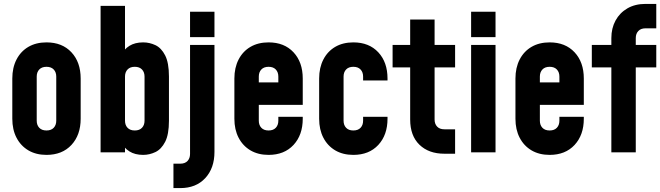

<svg xmlns="http://www.w3.org/2000/svg" viewBox="-20 -780 3380 983"><path d="M218 13Q164.5 13 125.2 -10.2Q86 -33.5 64.5 -75Q43 -116.5 43 -172V-378Q43 -433.5 64.5 -475.2Q86 -517 125.2 -540Q164.5 -563 218 -563Q298.5 -563 345.8 -512.2Q393 -461.5 393 -378V-172Q393 -89 345.8 -38Q298.5 13 218 13ZM218 -112Q242 -112 255 -125.8Q268 -139.5 268 -162V-388Q268 -410.5 255 -424.2Q242 -438 218 -438Q194 -438 181 -424.2Q168 -410.5 168 -388V-162Q168 -139.5 181 -125.8Q194 -112 218 -112Z M713 13Q671 13 642.5 -5Q614 -23 598 -55L620 -84V0H495V-750H620V-466L598 -495Q614 -527.5 642.5 -545.2Q671 -563 713 -563Q745.5 -563 775.8 -548.8Q806 -534.5 825.5 -496.5Q845 -458.5 845 -388V-162Q845 -91.5 825.5 -53.8Q806 -16 775.8 -1.5Q745.5 13 713 13ZM670 -112Q694 -112 707 -125.8Q720 -139.5 720 -162V-388Q720 -410.5 707 -424.2Q694 -438 670 -438Q646 -438 633 -424.2Q620 -410.5 620 -388V-162Q620 -139.5 633 -125.8Q646 -112 670 -112Z M868 183V58H903Q927 58 940 44.2Q953 30.5 953 8V-550H1078V-2Q1078 81 1030.8 132Q983.5 183 903 183ZM953 -590V-720H1078V-590Z M1355 13Q1301.5 13 1262.2 -10.2Q1223 -33.5 1201.5 -75Q1180 -116.5 1180 -172V-378Q1180 -433.5 1201.5 -475.2Q1223 -517 1262.2 -540Q1301.5 -563 1355 -563Q1435.5 -563 1482.8 -512.2Q1530 -461.5 1530 -378V-243H1289V-358H1405V-388Q1405 -410.5 1392 -424.2Q1379 -438 1355 -438Q1331 -438 1318 -424.2Q1305 -410.5 1305 -388V-162Q1305 -139.5 1318 -125.8Q1331 -112 1355 -112Q1379 -112 1392 -125.8Q1405 -139.5 1405 -162V-182H1530V-172Q1530 -89 1482.8 -38Q1435.5 13 1355 13Z M1789 13Q1735.5 13 1696.2 -10.2Q1657 -33.5 1635.5 -75Q1614 -116.5 1614 -172V-378Q1614 -433.5 1635.5 -475.2Q1657 -517 1696.2 -540Q1735.5 -563 1789 -563Q1869.5 -563 1916.8 -512.2Q1964 -461.5 1964 -378V-368H1839V-388Q1839 -410.5 1826 -424.2Q1813 -438 1789 -438Q1765 -438 1752 -424.2Q1739 -410.5 1739 -388V-162Q1739 -139.5 1752 -125.8Q1765 -112 1789 -112Q1813 -112 1826 -125.8Q1839 -139.5 1839 -162V-182H1964V-172Q1964 -89 1916.8 -38Q1869.5 13 1789 13Z M2255 7Q2175 7 2127.5 -39Q2080 -85 2080 -168V-435H1990V-550H2080V-680H2205V-550H2310V-435H2205V-168Q2205 -145.5 2218 -131.8Q2231 -118 2255 -118H2310V7Z M2392 0V-550H2517V0ZM2392 -590V-720H2517V-590Z M2794 13Q2740.5 13 2701.2 -10.2Q2662 -33.5 2640.5 -75Q2619 -116.5 2619 -172V-378Q2619 -433.5 2640.5 -475.2Q2662 -517 2701.2 -540Q2740.5 -563 2794 -563Q2874.5 -563 2921.8 -512.2Q2969 -461.5 2969 -378V-243H2728V-358H2844V-388Q2844 -410.5 2831 -424.2Q2818 -438 2794 -438Q2770 -438 2757 -424.2Q2744 -410.5 2744 -388V-162Q2744 -139.5 2757 -125.8Q2770 -112 2794 -112Q2818 -112 2831 -125.8Q2844 -139.5 2844 -162V-182H2969V-172Q2969 -89 2921.8 -38Q2874.5 13 2794 13Z M3110 0V-435H3010V-550H3110V-585Q3110 -635.5 3131.5 -675Q3153 -714.5 3192.2 -737.2Q3231.5 -760 3285 -760H3340V-635H3285Q3261 -635 3248 -621.2Q3235 -607.5 3235 -585V-550H3340V-435H3235V0Z"/></svg>

Font: Mohave Light
Style: Bold
Weight: 700
Version: Version 2.003